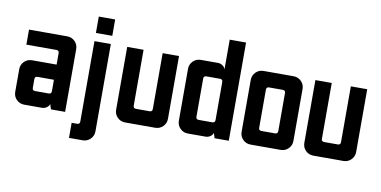

<svg xmlns="http://www.w3.org/2000/svg" viewBox="-75 -860 2455 1238"><g transform="rotate(10 1152.0 -241.0)"><path d="M267.9 -191.4H160.7Q142.9 -191.4 142.9 -173.6V-116.4Q142.9 -98.6 160.7 -98.6H250Q267.9 -98.6 267.9 -116.4ZM53.6 -482.1H303.6Q333.6 -482.1 354.3 -461.4Q375 -440.7 375 -410.7V0H282.1L272.1 -32.1H271.4Q267.1 -18.6 253.2 -9.3Q239.3 0 223.6 0H107.1Q77.1 0 56.4 -20.7Q35.7 -41.4 35.7 -71.4V-219.3Q35.7 -249.3 56.4 -270Q77.1 -290.7 107.1 -290.7H267.9V-365.7Q267.9 -383.6 250 -383.6H53.6Z M482.1 -642.9H589.3V-535.7H482.1ZM482.1 -482.1H589.3V89.3Q589.3 119.3 568.6 140Q547.9 160.7 517.9 160.7H428.6V62.1H464.3Q482.1 62.1 482.1 44.3Z M696.4 -482.1H803.6V-116.4Q803.6 -98.6 821.4 -98.6H910.7Q928.6 -98.6 928.6 -116.4V-482.1H1035.7V-71.4Q1035.7 -41.4 1015 -20.7Q994.3 0 964.3 0H767.9Q737.9 0 717.1 -20.7Q696.4 -41.4 696.4 -71.4Z M1321.4 -383.6H1232.1Q1214.3 -383.6 1214.3 -365.7V-116.4Q1214.3 -98.6 1232.1 -98.6H1321.4Q1339.3 -98.6 1339.3 -116.4V-365.7Q1339.3 -383.6 1321.4 -383.6ZM1339.3 -642.9H1446.4V0H1353.6L1343.6 -32.1H1342.9Q1338.6 -18.6 1324.6 -9.3Q1310.7 0 1295 0H1178.6Q1148.6 0 1127.9 -20.7Q1107.1 -41.4 1107.1 -71.4V-410.7Q1107.1 -440.7 1127.9 -461.4Q1148.6 -482.1 1178.6 -482.1H1290.7Q1307.1 -482.1 1321.8 -472.1Q1336.4 -462.1 1339.3 -446.4Z M1732.1 -383.6H1642.9Q1625 -383.6 1625 -365.7V-116.4Q1625 -98.6 1642.9 -98.6H1732.1Q1750 -98.6 1750 -116.4V-365.7Q1750 -383.6 1732.1 -383.6ZM1589.3 -482.1H1785.7Q1815.7 -482.1 1836.4 -461.4Q1857.1 -440.7 1857.1 -410.7V-71.4Q1857.1 -41.4 1836.4 -20.7Q1815.7 0 1785.7 0H1589.3Q1559.3 0 1538.6 -20.7Q1517.9 -41.4 1517.9 -71.4V-410.7Q1517.9 -440.7 1538.6 -461.4Q1559.3 -482.1 1589.3 -482.1Z M1928.6 -482.1H2035.7V-116.4Q2035.7 -98.6 2053.6 -98.6H2142.9Q2160.7 -98.6 2160.7 -116.4V-482.1H2267.9V-71.4Q2267.9 -41.4 2247.1 -20.7Q2226.4 0 2196.4 0H2000Q1970 0 1949.3 -20.7Q1928.6 -41.4 1928.6 -71.4Z"/></g></svg>

Font: Aire Exterior
Style: Regular
Weight: 400
Width: 4
Designer: Jayvee Enaguas (HarvettFox96)
Version: 20190503.02